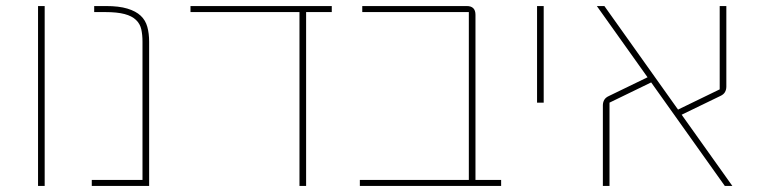

<svg xmlns="http://www.w3.org/2000/svg" viewBox="-20 -616 2526 636"><path d="M106 -596H128V0H106Z M284 -20H452V-478Q452 -501 448 -519Q444 -537 430.5 -550Q417 -563 392.5 -569.5Q368 -576 328 -576H292V-596H331Q374 -596 402 -587.5Q430 -579 446 -564Q462 -549 468 -527Q474 -505 474 -478V0H284Z M972 -576H611V-596H1079V-576H994V0H972Z M1172 -20H1533V-576H1180V-596H1526Q1555 -596 1555 -567V-20H1640V0H1172Z M1759 -596H1781V-276H1759Z M1977 -267Q1977 -277 1981.5 -285Q1986 -293 1997 -298L2125 -360L1957 -596H1982L2226 -253L2364 -320V-596H2386V-329Q2386 -319 2381.5 -311Q2377 -303 2366 -298L2238 -236L2406 0H2381L2137 -343L1999 -276V0H1977Z"/></svg>

Font: IBM Plex Sans Hebrew Thin
Style: Regular
Weight: 100
Designer: Mike Abbink, Paul van der Laan, Pieter van Rosmalen, Yanek Iontef
Foundry: Bold Monday
Version: Version 1.2